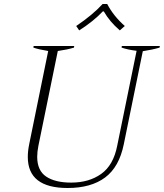

<svg xmlns="http://www.w3.org/2000/svg" viewBox="-20 -930 819 960"><path d="M361 -800Q444 -856 493 -910H516Q548 -849 604 -800L579 -778Q528 -822 499 -873H494Q448 -824 376 -778ZM119 -145Q119 -175 126 -209L221 -675Q172 -683 147 -692L148 -700H351L350 -692Q318 -682 269 -675L172 -201Q166 -171 166 -146Q166 -77 211 -47Q256 -17 336 -17Q425 -17 486 -60.5Q547 -104 566 -201L663 -676Q620 -681 588 -692L589 -700H779L778 -692Q741 -681 694 -674L599 -209Q576 -95 505.5 -42.5Q435 10 318 10Q119 10 119 -145Z"/></svg>

Font: Trirong ExtraLight
Style: Italic
Weight: 275
Italic angle: -12°
Designer: Katatrad Team
Foundry: CadsonDemak
Version: Version 1.003